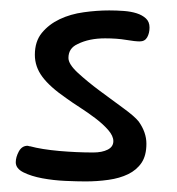

<svg xmlns="http://www.w3.org/2000/svg" viewBox="-20 -342 335 363"><path d="M127 -258.8Q109.4 -251 109.4 -232.4Q109.4 -220.7 127.4 -204.1Q145.5 -187.5 168.5 -170.4Q191.4 -153.3 212.9 -137.7Q234.4 -122.1 242.2 -112.3Q256.8 -91.8 256.8 -70.3Q256.8 -47.9 247.6 -34.2Q238.3 -20.5 222.2 -12.7Q206.1 -4.9 185.1 -2Q164.1 1 141.6 1Q126 1 103.5 0Q81.1 -1 60.1 -4.9Q39.1 -8.8 24.4 -16.1Q9.8 -23.4 9.8 -35.2Q9.8 -44.9 15.6 -55.7Q21.5 -66.4 32.2 -66.4Q33.2 -66.4 34.2 -65.9Q35.2 -65.4 37.1 -65.4Q58.6 -59.6 91.8 -56.6Q125 -53.7 156.2 -53.7Q172.9 -53.7 183.6 -59.1Q194.3 -64.5 194.3 -75.2Q194.3 -85 184.6 -96.2Q174.8 -107.4 160.6 -118.2Q146.5 -128.9 131.3 -138.7Q116.2 -148.4 105.5 -156.2Q74.2 -177.7 60.1 -196.8Q45.9 -215.8 45.9 -238.3Q45.9 -263.7 59.1 -279.8Q72.3 -295.9 92.8 -305.7Q113.3 -315.4 138.2 -318.8Q163.1 -322.3 186.5 -322.3Q200.2 -322.3 213.9 -321.3Q227.5 -320.3 238.3 -316.9Q249 -313.5 255.9 -307.1Q262.7 -300.8 262.7 -290Q262.7 -279.3 258.3 -271.5Q253.9 -263.7 244.1 -263.7Q235.4 -263.7 218.3 -266.6Q201.2 -269.5 178.7 -269.5Q148.4 -269.5 127 -258.8Z"/></svg>

Font: Hi Melody Cyrillic
Style: Regular
Weight: 400
Version: Version 0.90 April 10, 2018